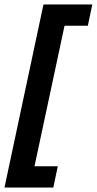

<svg xmlns="http://www.w3.org/2000/svg" viewBox="-32 -762 432 857"><path d="M-12 75 162 -742H380L360 -647H256L122 -20H226L206 75Z"/></svg>

Font: Epunda Sans
Style: Bold Italic
Weight: 700
Italic angle: -12.0243°
Designer: Simon Atzbach
Foundry: typofactur
Version: Version 2.204; ttfautohint (v1.8.4.7-5d5b)